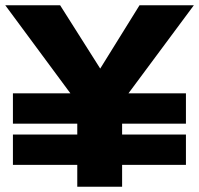

<svg xmlns="http://www.w3.org/2000/svg" viewBox="-20 -708 755 728"><path d="M29 -83V-198H273V-239H29V-354H247L0 -688H208L360 -448L509 -688H715L467 -354H685V-239H443V-198H685V-83H443V0H273V-83Z"/></svg>

Font: Roundo
Style: Bold
Weight: 700
Designer: Namrata Goyal (Gurmukhi), Shiva Nallaperumal (Latin)
Foundry: Indian Type Foundry
Version: Version 1.000;PS 1.0;hotconv 1.0.88;makeotf.lib2.5.647800